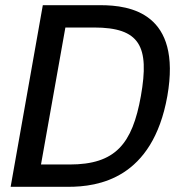

<svg xmlns="http://www.w3.org/2000/svg" viewBox="-20 -720 718 740"><path d="M21 0H243C358 0 568 -30 625 -350C681 -670 482 -700 367 -700H145ZM138 -86 232 -614H342C519 -614 557 -542 523 -350C490 -165 425 -86 248 -86Z"/></svg>

Font: Uncut Sans Medium
Style: Italic
Weight: 500
Italic angle: -10°
Designer: Kasper Nordkvist
Foundry: Uncut Type
Version: Version 1.111;FEAKit 1.0